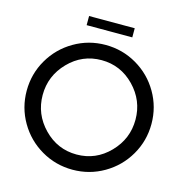

<svg xmlns="http://www.w3.org/2000/svg" viewBox="-135 -1084 1169 1219"><g transform="rotate(15 450.0 -475.0)"><path d="M234.5 -618Q145 -526 145 -400Q145 -274 234.5 -182Q324 -90 450 -90Q576 -90 665.5 -182Q755 -274 755 -400Q755 -526 665.5 -618Q576 -710 450 -710Q324 -710 234.5 -618ZM300 -900V-960H600V-900ZM95 -194.5Q40 -289 40 -400Q40 -511 95 -605.5Q150 -700 244.5 -755Q339 -810 450 -810Q561 -810 655.5 -755Q750 -700 805 -605.5Q860 -511 860 -400Q860 -289 805 -194.5Q750 -100 655.5 -45Q561 10 450 10Q339 10 244.5 -45Q150 -100 95 -194.5Z"/></g></svg>

Font: Laverick
Style: Regular
Weight: 400
Designer: Daniel Pimley
Foundry: Daniel Pimley
Version: Version 1.000;PS 001.001;hotconv 1.0.56